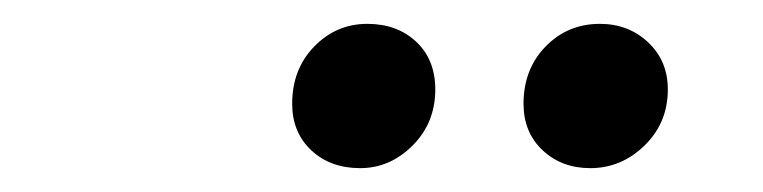

<svg xmlns="http://www.w3.org/2000/svg" viewBox="-20 -759 640 161"><path d="M225 -672Q225 -701 243.5 -720Q262 -739 288 -739Q313 -739 329 -724Q345 -709 345 -684Q345 -656 326 -637Q307 -618 282 -618Q257 -618 241 -633Q225 -648 225 -672ZM419 -672Q419 -701 437.5 -720Q456 -739 483 -739Q507 -739 523.5 -723.5Q540 -708 540 -684Q540 -656 520.5 -637Q501 -618 475 -618Q451 -618 435 -633Q419 -648 419 -672Z"/></svg>

Font: Montserrat Alternates SemiBold
Style: Italic
Weight: 600
Italic angle: -11.3°
Designer: Julieta Ulanovsky
Foundry: Julieta Ulanovsky
Version: Version 7.200